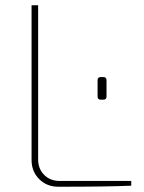

<svg xmlns="http://www.w3.org/2000/svg" viewBox="-20 -710 547 730"><path d="M125 -690V-104Q125 -68 148 -45Q171 -22 207 -22H479V-4Q387 0 202 0Q158 0 129 -29Q100 -58 100 -102V-690ZM373 -331H363Q351 -331 351 -343V-405Q351 -417 363 -417H373Q385 -417 385 -405V-343Q385 -331 373 -331Z"/></svg>

Font: Exo 2.0 Thin
Style: Regular
Weight: 250
Designer: Natanael Gama
Version: Version 1.001;PS 001.001;hotconv 1.0.70;makeotf.lib2.5.58329